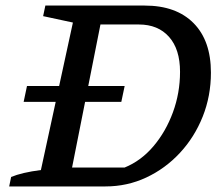

<svg xmlns="http://www.w3.org/2000/svg" viewBox="-20 -670 804 690"><path d="M500 -650Q613 -650 675.5 -587Q738 -524 738 -409Q738 -325 708.5 -251Q679 -177 626.5 -120.5Q574 -64 505.5 -32Q437 0 359 0H13L20 -34Q58 -50 127 -59L242 -589L135 -612L143 -650ZM428 -68Q487 -92 531.5 -144.5Q576 -197 601.5 -266.5Q627 -336 627 -412Q627 -493 587.5 -537.5Q548 -582 479 -582H341L239 -68ZM77 -361H428L416 -304H65Z"/></svg>

Font: Piazzolla SC Medium
Style: Italic
Weight: 500
Italic angle: -11.3°
Designer: Juan Pablo del Peral
Foundry: Huerta Tipografica
Version: Version 1.330